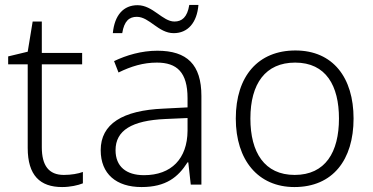

<svg xmlns="http://www.w3.org/2000/svg" viewBox="-20 -746 1506 776"><path d="M238 -39C177 -39 149 -77 149 -151V-486H312V-532H149V-659H112L92 -537L13 -518V-486H92V-148C92 -37 142 10 231 10C264 10 295 3 315 -5V-51C296 -44 268 -39 238 -39Z M436 -612H474C482 -662 503 -678 533 -678C584 -678 620 -612 682 -612C739 -612 776 -654 782 -726H745C737 -676 715 -659 685 -659C637 -659 598 -725 536 -725C479 -725 443 -685 436 -612ZM616 -541C552 -541 491 -523 441 -499L459 -453C510 -478 559 -493 614 -493C695 -493 738 -454 738 -349V-312L641 -307C475 -300 387 -245 387 -139C387 -43 450 10 552 10C651 10 700 -30 738 -90H741L751 0H794V-358C794 -485 736 -541 616 -541ZM648 -265 738 -269V-217C737 -105 673 -38 562 -38C490 -38 447 -73 447 -139C447 -219 513 -259 648 -265Z M1409 -267C1409 -432 1326 -542 1174 -542C1024 -542 933 -439 933 -267C933 -99 1023 10 1170 10C1325 10 1409 -100 1409 -267ZM992 -267C992 -408 1053 -493 1173 -493C1298 -493 1350 -399 1350 -267C1350 -131 1295 -39 1171 -39C1049 -39 992 -130 992 -267Z"/></svg>

Font: Noto Sans Devanagari UI Light
Style: Regular
Weight: 300
Designer: Jelle Bosma - Monotype Design Team
Foundry: Monotype Imaging Inc.
Version: Version 2.004